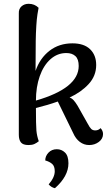

<svg xmlns="http://www.w3.org/2000/svg" viewBox="-20 -751 587 1010"><path d="M522 -46Q522 -21 500 -4.5Q478 12 449 12Q422 12 400 -4.5Q378 -21 365 -51L284 -217Q231 -198 169 -183Q169 -93 171.5 -64.5Q174 -36 184 -8Q173 1 161 6.5Q149 12 130 12Q101 12 90 -2Q79 -16 79 -42V-681Q78 -704 93 -717.5Q108 -731 131 -731Q162 -731 183 -710Q176 -674 173.5 -647.5Q171 -621 169 -576Q169 -551 168 -537L167 -378Q190 -445 240.5 -484Q291 -523 361 -523Q422 -523 454 -492Q486 -461 486 -409Q486 -352 446.5 -309Q407 -266 346 -238Q358 -234 367.5 -223.5Q377 -213 388 -195L441 -101Q452 -80 460 -72.5Q468 -65 481 -65Q498 -65 509 -77Q522 -63 522 -46ZM394 -404Q394 -440 376.5 -456Q359 -472 329 -472Q282 -472 245.5 -439.5Q209 -407 189 -350Q169 -293 169 -222Q394 -287 394 -404ZM236 219Q268 182 268 150Q268 123 254 111Q240 99 218 93Q218 70 235 52Q252 34 279 34Q304 34 322 51.5Q340 69 340 108Q340 176 269 239Q250 235 236 219Z"/></svg>

Font: Arima Madurai Medium
Style: Regular
Weight: 500
Designer: Joana Correia and Natanael Gama
Foundry: NDISCOVER
Version: Version 1.020